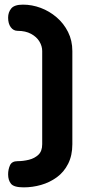

<svg xmlns="http://www.w3.org/2000/svg" viewBox="-20 -788 381 828"><path d="M82 20Q40 20 27.5 4.5Q15 -11 15 -36Q15 -57 23 -75Q31 -93 56 -93Q80 -93 104.5 -99Q129 -105 145.5 -120.5Q162 -136 162 -166V-568Q162 -589 150 -609Q138 -629 114 -642Q90 -655 56 -655Q38 -655 26.5 -670.5Q15 -686 15 -712Q15 -735 28.5 -751.5Q42 -768 79 -768Q118 -768 155.5 -754Q193 -740 224 -713.5Q255 -687 273.5 -650Q292 -613 292 -568V-166Q292 -118 274 -82Q256 -46 225 -23.5Q194 -1 157 9.5Q120 20 82 20Z"/></svg>

Font: Dosis ExtraLight
Style: Bold
Weight: 700
Version: Version 3.001; ttfautohint (v1.8.2)